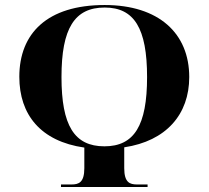

<svg xmlns="http://www.w3.org/2000/svg" viewBox="-20 -745 831 765"><path d="M223 0H568V-10H526C497 -10 475 -18 475 -75V-158C642 -183 734 -289 734 -438C734 -612 613 -725 397 -725C168 -725 57 -612 57 -439C57 -288 142 -182 316 -157V-75C316 -18 294 -10 265 -10H223ZM396 -162C276 -162 225 -245 225 -438C225 -632 277 -715 397 -715C515 -715 566 -632 566 -438C566 -245 515 -162 396 -162Z"/></svg>

Font: Noto Serif Display
Style: Bold
Weight: 700
Designer: Monotype Design Team
Foundry: Monotype Imaging Inc.
Version: Version 2.009